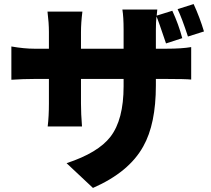

<svg xmlns="http://www.w3.org/2000/svg" viewBox="-20 -839 1040 946"><path d="M906 -659Q876 -751 855 -794L934 -819Q964 -754 985 -684ZM801 -599Q875 -599 922 -607V-447Q894 -450 802 -450H748V-418Q748 -228 686 -118Q616 9 438 87L308 -35Q463 -86 524 -165Q589 -249 589 -414V-450H379V-329Q379 -279 384 -216H215Q221 -266 221 -329V-450H149Q94 -450 36 -446V-610Q99 -599 149 -599H221V-682Q221 -726 214 -782H386Q379 -726 379 -681V-599H589V-693Q589 -755 583 -792H755L752 -762L829 -786Q860 -719 878 -651L798 -625Q759 -741 751 -758Q748 -730 748 -693V-599Z"/></svg>

Font: KaiGen Gothic KR Heavy
Style: Heavy
Weight: 900
Designer: Ryoko NISHIZUKA  (kana & ideographs); Paul D. Hunt (Latin, Greek & Cyrillic); Wenlong ZHANG  (bopomofo); Sandoll Communi
Foundry: Adobe Systems Incorporated
Version: Version 1.002 March 28, 2018